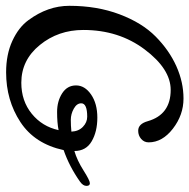

<svg xmlns="http://www.w3.org/2000/svg" viewBox="-16 -604 635 644"><g transform="rotate(90 302.0 -282.5)"><path d="M487 -214Q518 -223 552 -244.5Q586 -266 595 -266Q604 -266 604 -254.5Q604 -243 590 -233Q539 -197 484 -178Q463 -81 390 -33Q317 15 223 15Q163 15 117.5 -6Q72 -27 48 -60Q0 -125 0 -197Q0 -290 28.5 -365.5Q57 -441 103 -486.5Q149 -532 202.5 -556Q256 -580 311 -580Q366 -580 412 -544.5Q458 -509 458 -463Q458 -448 446.5 -438Q435 -428 419 -428Q396 -428 387 -460Q365 -537 282 -537Q212 -537 146.5 -450Q81 -363 81 -244Q81 -160 131.5 -98Q182 -36 258 -36Q319 -36 362 -71Q405 -106 417 -161Q392 -156 356 -156Q320 -156 293.5 -173Q267 -190 267 -219.5Q267 -249 297.5 -270Q328 -291 375 -291Q422 -291 454.5 -272Q487 -253 487 -214ZM372 -257Q327 -257 327 -237Q327 -222 345 -212Q363 -202 382.5 -202Q402 -202 422 -204Q421 -228 406 -242.5Q391 -257 372 -257Z"/></g></svg>

Font: Cookie
Style: Regular
Weight: 400
Designer: Ania Kruk
Foundry: Ania Kruk
Version: Version 1.004